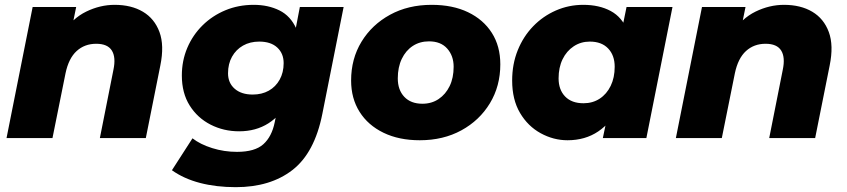

<svg xmlns="http://www.w3.org/2000/svg" viewBox="-20 -571 3504 794"><path d="M454 -551Q523 -551 571 -522.5Q619 -494 639.5 -438.5Q660 -383 643 -300L583 0H393L449 -282Q460 -334 442.5 -362Q425 -390 378 -390Q330 -390 297 -360Q264 -330 251 -268L197 0H7L115 -542H295L264 -390L240 -434Q279 -495 336.5 -523Q394 -551 454 -551Z M955 203Q874 203 807 185.5Q740 168 691 133L776 1Q808 26 857.5 41.5Q907 57 960 57Q1034 57 1069 25.5Q1104 -6 1116 -65L1133 -149L1171 -290L1201 -443L1220 -542H1401L1313 -100Q1281 61 1189.5 132Q1098 203 955 203ZM969 -28Q905 -28 851 -55.5Q797 -83 764.5 -134.5Q732 -186 732 -259Q732 -320 754.5 -373Q777 -426 817.5 -466Q858 -506 912 -528.5Q966 -551 1029 -551Q1089 -551 1135.5 -528Q1182 -505 1205.5 -452Q1229 -399 1217 -308Q1207 -219 1174.5 -156.5Q1142 -94 1090 -61Q1038 -28 969 -28ZM1025 -180Q1063 -180 1091.5 -196Q1120 -212 1136.5 -241.5Q1153 -271 1153 -310Q1153 -350 1126.5 -374.5Q1100 -399 1052 -399Q1014 -399 985 -382.5Q956 -366 939.5 -336.5Q923 -307 923 -268Q923 -228 950.5 -204Q978 -180 1025 -180Z M1716 9Q1630 9 1566 -22Q1502 -53 1467 -108.5Q1432 -164 1432 -238Q1432 -328 1475 -398.5Q1518 -469 1593 -510Q1668 -551 1765 -551Q1852 -551 1915.5 -520.5Q1979 -490 2014 -435Q2049 -380 2049 -305Q2049 -215 2006 -144Q1963 -73 1888 -32Q1813 9 1716 9ZM1727 -142Q1765 -142 1794 -161.5Q1823 -181 1839.5 -215Q1856 -249 1856 -295Q1856 -340 1829.5 -370Q1803 -400 1754 -400Q1716 -400 1687 -381Q1658 -362 1641.5 -327.5Q1625 -293 1625 -247Q1625 -199 1652 -170.5Q1679 -142 1727 -142Z M2327 9Q2269 9 2216 -20Q2163 -49 2130.5 -104Q2098 -159 2098 -238Q2098 -306 2121 -363Q2144 -420 2184.5 -462Q2225 -504 2278.5 -527.5Q2332 -551 2392 -551Q2458 -551 2505.5 -525.5Q2553 -500 2575 -443.5Q2597 -387 2585 -291Q2576 -200 2542 -132Q2508 -64 2454 -27.5Q2400 9 2327 9ZM2393 -144Q2431 -144 2460 -163Q2489 -182 2505.5 -216Q2522 -250 2522 -295Q2522 -342 2495 -370.5Q2468 -399 2419 -399Q2382 -399 2352.5 -379.5Q2323 -360 2306.5 -326Q2290 -292 2290 -247Q2290 -200 2317 -172Q2344 -144 2393 -144ZM2473 0 2492 -91 2528 -270 2552 -449 2571 -542H2761L2653 0Z M3222 -551Q3291 -551 3339 -522.5Q3387 -494 3407.5 -438.5Q3428 -383 3411 -300L3351 0H3161L3217 -282Q3228 -334 3210.5 -362Q3193 -390 3146 -390Q3098 -390 3065 -360Q3032 -330 3019 -268L2965 0H2775L2883 -542H3063L3032 -390L3008 -434Q3047 -495 3104.5 -523Q3162 -551 3222 -551Z"/></svg>

Font: Montserrat Thin ExtraBold
Style: Italic
Weight: 800
Italic angle: -11.3°
Version: Version 9.000